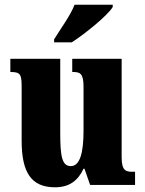

<svg xmlns="http://www.w3.org/2000/svg" viewBox="-20 -786 617 816"><path d="M210 -619V-606H285C344 -644 438 -721 459 -756V-766H297C280 -721 235 -660 210 -619ZM214 10C273 10 311 -17 335 -69H339L363 0H554V-56H544C515 -56 497 -60 497 -118V-536H287V-480H290C319 -480 335 -475 335 -418V-230C335 -138 320 -80 281 -80C243 -80 236 -123 236 -222V-536H24V-480H27C70 -480 72 -466 72 -409V-188C72 -54 112 10 214 10Z"/></svg>

Font: Noto Serif Myanmar ExtraCondensed Black
Style: Regular
Weight: 900
Width: 2
Designer: Ben Mitchell and the Monotype Design Team
Foundry: Monotype Imaging Inc.
Version: Version 2.106